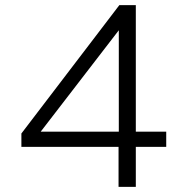

<svg xmlns="http://www.w3.org/2000/svg" viewBox="-20 -725 711 745"><path d="M440 0V-155H63V-207L443 -705H507V-214H625V-155H507V0ZM441 -214V-627H456L124 -196L121 -214Z"/></svg>

Font: Nunito Sans 10pt SemiExpanded Light
Style: Regular
Weight: 300
Width: 6
Designer: Vernon Adams
Foundry: Vernon Adams
Version: Version 3.101;gftools[0.9.27]